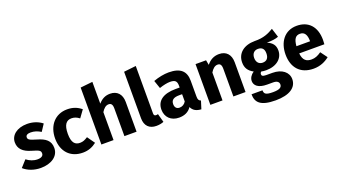

<svg xmlns="http://www.w3.org/2000/svg" viewBox="-75 -1559 4509 2538"><g transform="rotate(-20 2179.0 -290.0)"><path d="M269 -592C124 -592 35 -515 35 -417C35 -328 91 -270 204 -238C308 -208 325 -197 325 -158C325 -123 294 -104 242 -104C186 -104 133 -126 90 -160L6 -67C63 -16 147 18 246 18C389 18 501 -52 501 -171C501 -273 437 -321 324 -353C221 -383 206 -396 206 -427C206 -453 229 -470 275 -470C325 -470 373 -454 417 -426L480 -522C427 -565 352 -592 269 -592Z M833 -592C662 -592 553 -464 553 -282C553 -100 661 18 837 18C915 18 977 -8 1030 -50L955 -156C914 -130 886 -117 845 -117C777 -117 732 -156 732 -283C732 -411 774 -461 847 -461C886 -461 920 -448 956 -420L1030 -522C975 -568 913 -592 833 -592Z M1437 -592C1369 -592 1318 -565 1272 -512V-819L1101 -801V0H1272V-393C1301 -440 1333 -467 1371 -467C1403 -467 1425 -450 1425 -390V0H1596V-419C1596 -528 1535 -592 1437 -592Z M1870 18C1912 18 1949 10 1974 -1L1941 -122C1934 -119 1924 -117 1913 -117C1893 -117 1883 -129 1883 -152V-820L1712 -801V-146C1712 -41 1771 18 1870 18Z M2499 -166V-389C2499 -522 2427 -592 2261 -592C2196 -592 2117 -577 2045 -550L2084 -437C2141 -457 2197 -468 2234 -468C2304 -468 2331 -447 2331 -379V-354H2273C2100 -354 2004 -286 2004 -161C2004 -56 2076 18 2191 18C2259 18 2323 -4 2364 -67C2391 -11 2435 10 2502 15L2537 -96C2510 -106 2499 -122 2499 -166ZM2240 -104C2198 -104 2175 -131 2175 -176C2175 -233 2211 -260 2289 -260H2331V-158C2311 -124 2279 -104 2240 -104Z M2970 -592C2897 -592 2842 -562 2795 -504L2782 -573H2634V0H2805V-392C2834 -440 2866 -467 2904 -467C2937 -467 2958 -450 2958 -390V0H3129V-419C3129 -528 3069 -592 2970 -592Z M3742 -666C3673 -625 3600 -589 3472 -592C3322 -592 3220 -512 3220 -382C3220 -308 3250 -257 3323 -218C3282 -192 3255 -150 3255 -108C3255 -46 3306 5 3431 5H3514C3571 5 3596 28 3596 62C3596 98 3573 126 3472 126C3368 126 3347 105 3347 55H3193C3193 168 3251 240 3468 240C3664 240 3768 167 3768 50C3768 -46 3683 -117 3549 -117H3462C3407 -117 3400 -134 3400 -151C3400 -164 3406 -177 3418 -184C3439 -179 3460 -177 3484 -177C3633 -177 3725 -258 3725 -369C3725 -444 3689 -486 3617 -517C3689 -517 3742 -524 3782 -540ZM3476 -480C3534 -480 3563 -450 3563 -387C3563 -321 3533 -287 3476 -287C3425 -287 3390 -322 3390 -384C3390 -444 3424 -480 3476 -480Z M4327 -298C4327 -484 4227 -592 4062 -592C3889 -592 3795 -456 3795 -284C3795 -105 3892 18 4083 18C4176 18 4249 -16 4306 -62L4236 -157C4187 -122 4146 -106 4099 -106C4029 -106 3980 -134 3970 -237H4324C4326 -254 4327 -280 4327 -298ZM4160 -339H3968C3977 -443 4009 -478 4067 -478C4135 -478 4159 -424 4160 -347Z"/></g></svg>

Font: Glow Sans SC Normal ExtraBold
Style: Regular
Weight: 800
Designer: Ryoko NISHIZUKA (kana, bopomofo & ideographs); Paul D. Hunt (Latin, Greek & Cyrillic); Sandoll Communications, Soo-young
Version: Version 0.93